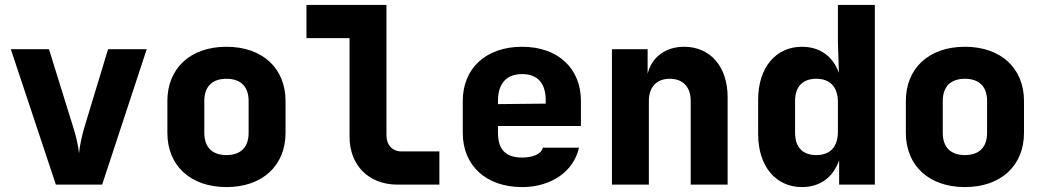

<svg xmlns="http://www.w3.org/2000/svg" viewBox="-20 -750 4240 780"><path d="M207 0H395L576 -550H419L325 -240C314 -204 304 -161 301 -127C298 -161 287 -204 275 -241L179 -550H24Z M900 10C1047 10 1140 -78 1140 -210V-340C1140 -472 1047 -560 900 -560C753 -560 660 -472 660 -340V-210C660 -78 753 10 900 10ZM900 -120C842 -120 810 -152 810 -210V-340C810 -398 842 -430 900 -430C958 -430 990 -398 990 -340V-210C990 -152 958 -120 900 -120Z M1595 0H1765V-135H1610C1574 -135 1550 -161 1550 -200V-730H1225V-595H1400V-195C1400 -78 1478 0 1595 0Z M2101 10C2220 10 2311 -54 2332 -150H2185C2179 -123 2143 -110 2101 -110C2036 -110 2003 -141 2003 -210V-238H2340V-340C2340 -472 2247 -560 2101 -560C1954 -560 1860 -472 1860 -340V-210C1860 -78 1954 10 2101 10ZM2003 -340C2003 -408 2035 -449 2101 -449C2166 -449 2197 -410 2197 -342V-329L2003 -327Z M2466 0H2616V-340C2616 -397 2648 -430 2701 -430C2754 -430 2786 -397 2786 -340V0H2936V-355C2936 -479 2866 -560 2759 -560C2683 -560 2627 -517 2611 -450V-550H2466Z M3238 10C3312 10 3365 -30 3389 -99V0H3534V-730H3384V-580L3388 -454C3364 -521 3311 -560 3238 -560C3132 -560 3060 -476 3060 -345V-205C3060 -74 3132 10 3238 10ZM3296 -120C3241 -120 3210 -152 3210 -210V-340C3210 -398 3241 -430 3296 -430C3353 -430 3384 -396 3384 -335V-215C3384 -154 3353 -120 3296 -120Z M3900 10C4047 10 4140 -78 4140 -210V-340C4140 -472 4047 -560 3900 -560C3753 -560 3660 -472 3660 -340V-210C3660 -78 3753 10 3900 10ZM3900 -120C3842 -120 3810 -152 3810 -210V-340C3810 -398 3842 -430 3900 -430C3958 -430 3990 -398 3990 -340V-210C3990 -152 3958 -120 3900 -120Z"/></svg>

Font: JetBrains Mono ExtraBold
Style: Regular
Weight: 800
Monospace: yes
Designer: Philipp Nurullin, Konstantin Bulenkov
Foundry: JetBrains
Version: Version 2.305